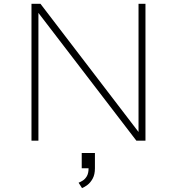

<svg xmlns="http://www.w3.org/2000/svg" viewBox="-20 -720 915 982"><path d="M141 -0.5V-700.5H187L688.5 -45V-700.5H724V-0.5H677.5L176.5 -654V-0.5ZM398 140.5V62.5H465.5V140.5Q465.5 172.5 454 193.5Q442.5 214.5 427 226Q411.5 237.5 399.5 242L382 214.5Q390 211.5 402.2 204.2Q414.5 197 423.8 181.8Q433 166.5 433 140.5Z"/></svg>

Font: Trispace SemiExpanded Thin
Style: Regular
Weight: 100
Width: 6
Designer: Tyler Finck
Foundry: Etcetera Type Company
Version: Version 1.210; ttfautohint (v1.8.3)